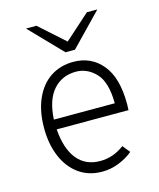

<svg xmlns="http://www.w3.org/2000/svg" viewBox="-112 -812 749 904"><g transform="rotate(-15 262.5 -360.0)"><path d="M62 -256Q62 -339 89 -399.5Q116 -460 164 -491.5Q212 -523 275 -523Q362 -523 415.5 -458.5Q469 -394 469 -266Q469 -249 468 -236H118Q125 -140 166 -89.5Q207 -39 278 -39Q342 -39 396 -80L425 -44Q395 -19 355.5 -3.5Q316 12 275 12Q209 12 161 -22.5Q113 -57 87.5 -118Q62 -179 62 -256ZM414 -284Q413 -388 371.5 -431.5Q330 -475 275 -475Q207 -475 164.5 -427Q122 -379 117 -284ZM252 -576 101 -732H152L275 -622L398 -732H449L298 -576Z"/></g></svg>

Font: Overpass ExtraLight
Style: Regular
Weight: 200
Designer: Delve Withrington, Thomas Jockin
Foundry: Delve Fonts
Version: Version 3.000;DELV;Overpass